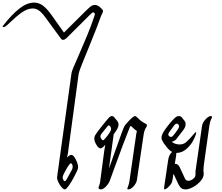

<svg xmlns="http://www.w3.org/2000/svg" viewBox="-320 -1444 1703 1474"><path d="M118 -79Q118 -85 122 -113Q123 -116 126 -140L229 -883Q231 -902 281 -1012Q321 -1104 350 -1174Q379 -1244 403 -1316Q410 -1336 408 -1339Q407 -1342 403 -1345.5Q399 -1349 394 -1349Q389 -1349 372 -1332L188 -1149Q175 -1138 164 -1138Q158 -1138 153.5 -1141.5Q149 -1145 143 -1154L31 -1307Q2 -1347 -20.5 -1363Q-43 -1379 -68 -1379Q-109 -1379 -151.5 -1349Q-194 -1319 -243 -1272Q-270 -1245 -280 -1240Q-288 -1236 -294 -1236Q-300 -1236 -300 -1240Q-299 -1242 -297 -1245Q-295 -1248 -293 -1251Q-230 -1332 -171.5 -1378Q-113 -1424 -58 -1424Q-23 -1424 7.5 -1402.5Q38 -1381 76 -1328L171 -1194L332 -1354Q361 -1383 376 -1394.5Q391 -1406 408 -1406Q425 -1406 441 -1394Q457 -1382 467 -1369Q471 -1365 471 -1359Q471 -1354 465.5 -1342Q460 -1330 456 -1322Q429 -1244 358 -1071Q331 -1006 308.5 -949.5Q286 -893 284 -878L201 -265Q201 -263 195 -237L196 -236Q215 -255 227 -255Q239 -255 251 -238Q263 -221 271.5 -198Q280 -175 280 -162Q280 -149 269 -126Q221 -28 192 1Q184 10 177 10Q167 10 153 -6.5Q139 -23 128.5 -44.5Q118 -66 118 -79ZM190 -64 231 -139Q238 -151 238 -165Q238 -174 233.5 -182.5Q229 -191 223 -191Q220 -191 212 -181Q200 -165 187 -141.5Q174 -118 171 -112Q161 -91 161 -83Q161 -74 166 -63.5Q171 -53 177 -53Q183 -53 190 -64Z M436 -2Q436 -5 441.5 -20Q447 -35 449 -50L480 -284Q485 -319 488 -332H487L474 -317Q460 -305 452 -305Q436 -305 420 -332.5Q404 -360 404 -379Q404 -392 409 -403Q418 -420 456.5 -468.5Q495 -517 513 -537Q528 -553 539 -553Q548 -553 554 -547Q558 -543 578 -518Q590 -504 590 -486Q590 -460 553 -414L517 -154H518L558 -267Q627 -464 637 -479Q698 -553 717 -553Q723 -553 735 -541Q758 -517 775.5 -507Q793 -497 795 -496Q804 -491 806 -488.5Q808 -486 808 -480Q808 -475 802 -466Q793 -452 788.5 -437.5Q784 -423 780 -393L731 -62Q727 -38 706 -14Q685 10 666 10Q657 10 657 4Q657 1 663.5 -14Q670 -29 674 -55L726 -415Q727 -424 729 -429.5Q731 -435 731 -436Q731 -438 728 -440.5Q725 -443 723 -444Q713 -450 691 -472Q687 -476 684 -476Q678 -476 677 -469Q629 -349 560 -159Q536 -91 523 -57Q517 -38 495 -14Q473 10 454 10Q447 10 441.5 6.5Q436 3 436 -2ZM478 -371Q486 -378 500.5 -396.5Q515 -415 524 -430Q533 -443 533 -454Q533 -462 527.5 -471.5Q522 -481 516 -481Q510 -481 506 -476L457 -414Q451 -407 451 -396Q451 -386 458.5 -376.5Q466 -367 472 -367Q475 -367 478 -371Z M940 -6 971 -215Q974 -236 981 -250.5Q988 -265 1001 -278Q984 -285 959 -315.5Q934 -346 924 -368Q920 -373 920 -387Q920 -403 931 -424Q942 -444 964 -472.5Q986 -501 1002 -518Q1018 -536 1029 -544.5Q1040 -553 1053 -553Q1069 -553 1079 -539L1099 -513Q1105 -506 1105 -491Q1105 -468 1086 -444L1032 -374Q1026 -368 1016.5 -362.5Q1007 -357 999 -356V-355Q1023 -335 1060 -335Q1088 -335 1109.5 -353Q1131 -371 1177 -425Q1180 -429 1183 -429Q1186 -429 1186 -425Q1186 -424 1184 -414Q1178 -391 1158.5 -357Q1139 -323 1106.5 -296.5Q1074 -270 1034 -270Q1034 -260 1032 -248L1022 -187Q1038 -186 1047.5 -177.5Q1057 -169 1065 -149L1094 -86Q1100 -70 1107 -63Q1114 -56 1125 -56Q1141 -56 1158.5 -67.5Q1176 -79 1180 -95Q1181 -99 1181 -109V-122Q1181 -136 1183 -144L1231 -477Q1235 -503 1258 -528Q1281 -553 1299 -553Q1308 -553 1308 -546Q1308 -543 1300.5 -528Q1293 -513 1288 -484L1244 -171Q1242 -157 1242 -139Q1242 -128 1243 -121.5Q1244 -115 1244 -109Q1244 -82 1220.5 -54.5Q1197 -27 1163.5 -8.5Q1130 10 1104 10Q1078 10 1064.5 -6.5Q1051 -23 1035 -61L1025 -83Q1017 -102 1012 -108H1011L1007 -78L1002 -52Q1000 -40 988.5 -25.5Q977 -11 964 -0.5Q951 10 944 10Q941 10 940 5.5Q939 1 940 -6ZM1006 -399Q1024 -419 1042 -446Q1055 -465 1055 -474Q1055 -482 1049 -488.5Q1043 -495 1037 -495Q1027 -495 1016 -480L981 -432Q972 -419 972 -412Q972 -405 978 -399Q984 -393 993 -393Q1000 -393 1006 -399Z"/></svg>

Font: Charm
Style: Regular
Weight: 400
Designer: Katatrad Aksorn Co.,Ltd.
Foundry: Cadson Demak Co.,Ltd.
Version: Version 1.001